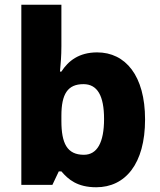

<svg xmlns="http://www.w3.org/2000/svg" viewBox="-20 -780 677 810"><path d="M239 -585V-760H70V0H201L228 -57H239C268 -23 306 10 386 10C508 10 592 -88 592 -276C592 -461 509 -559 390 -559C313 -559 268 -523 239 -478H233C236 -508 239 -545 239 -585ZM332 -425C391 -425 419 -376 419 -278C419 -179 390 -127 334 -127C263 -127 239 -175 239 -270V-292C239 -384 266 -425 332 -425Z"/></svg>

Font: Noto Sans Thai Looped ExtraBold
Style: Regular
Weight: 800
Designer: Cadson Demak Team
Foundry: Cadson Demak Co., Ltd.
Version: Version 1.001